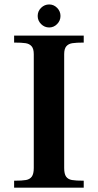

<svg xmlns="http://www.w3.org/2000/svg" viewBox="-20 -864 450 884"><path d="M135.5 -90.5V-614.5Q135.5 -639.5 125.5 -651Q115.5 -662.5 97.8 -665.2Q80 -668 45 -668V-700H365.5V-668Q331 -668 313.2 -665.2Q295.5 -662.5 285.5 -651Q275.5 -639.5 275.5 -614.5V-90.5Q275.5 -63.5 284.2 -51Q293 -38.5 311 -35.2Q329 -32 365.5 -32V0H45V-32Q82 -32 99.8 -35.2Q117.5 -38.5 126.5 -51Q135.5 -63.5 135.5 -90.5ZM153.5 -790.5Q153.5 -812.5 169.2 -828Q185 -843.5 206.5 -843.5Q227.5 -843.5 243 -827.8Q258.5 -812 258.5 -790.5Q258.5 -769 243 -753.2Q227.5 -737.5 206.5 -737.5Q185 -737.5 169.2 -753.2Q153.5 -769 153.5 -790.5Z"/></svg>

Font: Didactic
Style: Regular
Weight: 400
Designer: Tyler Finck
Foundry: Etcetera Type Co
Version: Version 3.007;FEAKit 1.0